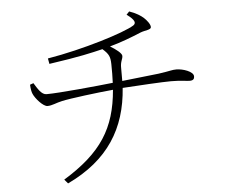

<svg xmlns="http://www.w3.org/2000/svg" viewBox="-55 -828 1110 937"><g transform="rotate(-5 500.0 -359.0)"><path d="M98 -450C99 -429 102 -414 106 -405C116 -381 153 -339 174 -339C197 -339 218 -351 247 -357C287 -366 422 -383 499 -390C483 -203 412 -89 224 26L241 46C443 -50 533 -198 547 -395C621 -400 745 -407 785 -407C832 -407 862 -401 876 -401C896 -401 899 -411 899 -421C899 -445 847 -462 816 -462C793 -462 791 -458 728 -449L548 -429V-491C547 -525 559 -534 559 -551C559 -564 530 -586 503 -602C558 -617 610 -637 658 -657C681 -666 710 -665 710 -679C710 -694 692 -715 680 -726C668 -737 644 -753 611 -764L597 -749C638 -720 640 -704 625 -694C576 -663 371 -599 196 -570L201 -543C354 -565 410 -579 465 -592C496 -565 501 -551 502 -516C503 -483 502 -453 501 -424C421 -415 236 -397 174 -397C150 -397 133 -427 115 -456Z"/></g></svg>

Font: Noto Serif TC ExtraLight
Style: Regular
Weight: 200
Designer: Ryoko NISHIZUKA 西塚涼子 (kana & ideographs); Frank Grießhammer (Latin, Greek & Cyrillic); Wenlong ZHANG 张文龙 (bopomofo); San
Foundry: Adobe
Version: Version 2.001;hotconv 1.1.0;makeotfexe 2.6.0